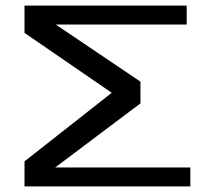

<svg xmlns="http://www.w3.org/2000/svg" viewBox="-20 -669 765 689"><path d="M650 -649H68V-551L381 -336L68 -90V0H663V-68H178L484 -298V-376L180 -581H650Z"/></svg>

Font: Gamestation Extended
Style: Regular
Weight: 400
Width: 7
Designer: Jonas Hecksher
Foundry: Jonas Hecksher, Playtypeª, e-types AS
Version: Version 1.003